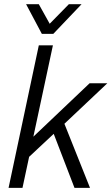

<svg xmlns="http://www.w3.org/2000/svg" viewBox="-20 -910 540 930"><path d="M292 -310.5 416 0H340.8L240.2 -261.7L121.1 -150.4L88.9 0H21.5L168 -690.4H236.3L141.6 -248L414.1 -506.8H500ZM106.4 -889.6H168L220.7 -794.9L313.5 -889.6H375L238.3 -746.1H182.6Z"/></svg>

Font: Dinish
Style: Italic
Weight: 400
Italic angle: -12°
Designer: Bert Driehuis
Foundry: Playbeing
Version: Version 3.002; git-62d0f29-release